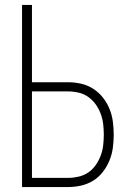

<svg xmlns="http://www.w3.org/2000/svg" viewBox="-20 -755 540 775"><path d="M69 0V-735H109V-423H255Q282 -423 308 -417Q334 -411 356.5 -396.5Q379 -382 395.5 -361Q412 -340 422 -315.5Q432 -291 435.5 -264.5Q439 -238 439 -211Q439 -185 435.5 -158.5Q432 -132 422 -107.5Q412 -83 395.5 -61.5Q379 -40 356.5 -26Q334 -12 308 -6Q282 0 255 0ZM255 -37Q276 -37 297.5 -42Q319 -47 336.5 -59Q354 -71 366.5 -89Q379 -107 386.5 -127Q394 -147 396.5 -168.5Q399 -190 399 -211Q399 -233 396.5 -254Q394 -275 386.5 -295.5Q379 -316 366.5 -333.5Q354 -351 336.5 -363.5Q319 -376 297.5 -381Q276 -386 255 -386H109V-37Z"/></svg>

Font: Iosevka Extralight
Style: Regular
Weight: 200
Monospace: yes
Designer: Belleve Invis
Foundry: Belleve Invis
Version: Version 32.0.1; ttfautohint (v1.8.4)